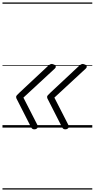

<svg xmlns="http://www.w3.org/2000/svg" viewBox="-20 -1030 765 1550"><path d="M257 14Q247 14 241 9.5Q235 5 231 -3L122 -217Q115 -229 112.5 -235.5Q110 -242 110 -247Q110 -254 116.5 -261.5Q123 -269 137 -282L369 -499Q380 -509 390 -512.5Q400 -516 409 -511Q419 -509 424.5 -503.5Q430 -498 430.5 -491.5Q431 -485 423 -477L169 -242L281 -23Q290 -7 281.5 3.5Q273 14 257 14ZM507 14Q497 14 491 9.5Q485 5 481 -3L372 -217Q365 -229 362.5 -235.5Q360 -242 360 -247Q360 -254 366.5 -261.5Q373 -269 387 -282L619 -499Q630 -509 640 -512.5Q650 -516 659 -511Q669 -509 674.5 -503.5Q680 -498 680.5 -491.5Q681 -485 673 -477L419 -242L531 -23Q540 -7 531.5 3.5Q523 14 507 14ZM0 490H725V500H0ZM0 -20H725V0H0ZM0 -505H725V-500H0ZM0 -1010H725V-1000H0Z"/></svg>

Font: Playwrite TZ Guides
Style: Regular
Weight: 400
Designer: Veronika Burian, José Scaglione
Foundry: TypeTogether
Version: Version 1.003